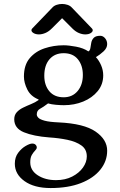

<svg xmlns="http://www.w3.org/2000/svg" viewBox="-20 -731 608 971"><path d="M263 180Q310 180 345 162Q380 144 399.5 116.5Q419 89 419 60Q419 24 391.5 4.5Q364 -15 320.5 -24Q277 -33 229 -36Q150 -42 101 -62Q52 -82 52 -128Q52 -149 64.5 -163Q77 -177 96.5 -186.5Q116 -196 137 -204.5Q158 -213 175 -225V-228Q135 -244 118 -278.5Q101 -313 101 -344Q101 -402 130 -436.5Q159 -471 205 -486.5Q251 -502 302 -502Q327 -502 364.5 -495Q402 -488 427 -471Q435 -475 437 -487.5Q439 -500 441.5 -514.5Q444 -529 454 -539.5Q464 -550 487 -550Q501 -550 511.5 -537.5Q522 -525 522 -508Q522 -488 503.5 -471Q485 -454 465 -442Q481 -425 491.5 -400.5Q502 -376 502 -350Q502 -304 474 -270Q446 -236 401 -217.5Q356 -199 303 -199Q286 -199 263 -201Q240 -203 223 -208Q198 -189 182 -180.5Q166 -172 166 -152Q166 -144 174 -135.5Q182 -127 206 -120.5Q230 -114 277 -112Q405 -106 463.5 -65.5Q522 -25 522 31Q522 84 487.5 127Q453 170 389 195Q325 220 236 220Q153 220 104 185Q55 150 55 97Q55 64 72 41.5Q89 19 110 7Q131 -5 143 -5Q154 -5 160 1Q166 7 166 15Q166 22 157.5 30.5Q149 39 141 52.5Q133 66 133 90Q133 131 171 155.5Q209 180 263 180ZM399 -352Q399 -400 374 -431Q349 -462 302 -462Q257 -462 230.5 -431.5Q204 -401 204 -348Q204 -300 229.5 -269.5Q255 -239 302 -239Q346 -239 372.5 -270.5Q399 -302 399 -352ZM294 -639 242 -587Q226 -571 209 -564Q192 -557 177 -557Q161 -557 150 -563.5Q139 -570 139 -578Q139 -583 143 -587L245 -693Q253 -702 266.5 -706.5Q280 -711 294 -711Q308 -711 321.5 -706.5Q335 -702 343 -693L445 -587Q449 -583 449 -578Q449 -570 438.5 -563.5Q428 -557 411 -557Q396 -557 379 -564Q362 -571 346 -587Z"/></svg>

Font: Marmelad
Style: Regular
Weight: 400
Designer: Manvel Shmavonyan
Foundry: Cyreal
Version: Version 1.110; ttfautohint (v1.8.4.7-5d5b)